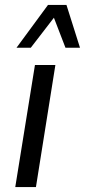

<svg xmlns="http://www.w3.org/2000/svg" viewBox="-20 -760 345 780"><path d="M42 0 122 -496H205L126 0ZM47 -566 175 -740H250L305 -566H246L199 -688L105 -566Z"/></svg>

Font: Nunito Sans 7pt Condensed
Style: Italic
Weight: 400
Width: 3
Italic angle: -9°
Designer: Vernon Adams
Foundry: Vernon Adams
Version: Version 3.101;gftools[0.9.27]